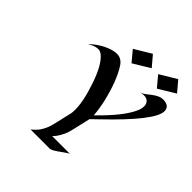

<svg xmlns="http://www.w3.org/2000/svg" viewBox="-228 -1031 1193 1193"><g transform="rotate(45 368.5 -435.0)"><path d="M441.9 -304.2Q411.6 -167.5 404.1 -148.7Q396.5 -129.9 388.7 -115.7Q373.5 -86.9 352.5 -65.9H509.3Q500 -64 469.7 -41.5Q413.1 0 398.9 0H228.5Q262.2 -28.3 274.9 -49.3Q297.4 -85 306.6 -125.5L335.4 -249Q337.9 -261.2 337.9 -283.2Q337.9 -359.9 295.4 -482.4Q255.9 -595.7 209 -635.7Q190.4 -650.9 176.8 -650.9Q163.1 -650.9 154.1 -648.7Q145 -646.5 136.2 -643.1Q122.6 -637.7 105 -627Q161.6 -681.6 230.5 -704.6Q254.4 -712.4 276.4 -712.4Q315.4 -712.4 340.8 -674.8Q393.1 -594.2 426.8 -451.2Q440.9 -389.6 443.8 -339.8Q578.1 -469.2 616.2 -557.6Q626 -580.6 626 -601.6Q626 -622.6 612.8 -635.5Q599.6 -648.4 580.3 -648.4Q561 -648.4 548.8 -645Q564 -649.4 578.4 -660.6Q592.8 -671.9 608.4 -684.1Q648.4 -714.8 677.2 -714.8Q736.8 -714.8 736.8 -668Q736.8 -586.9 487.3 -348.1Q459 -320.8 441.9 -304.2ZM714.4 -801.3 604 -734.4 545.9 -803.7 656.2 -870.1ZM491.7 -801.3 381.3 -734.4 323.2 -803.7 433.6 -870.1Z"/></g></svg>

Font: Fondamento
Style: Italic
Weight: 400
Italic angle: -12°
Version: Version 1.000